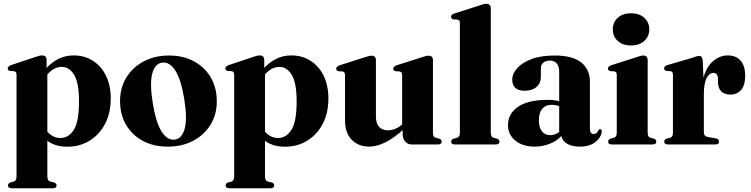

<svg xmlns="http://www.w3.org/2000/svg" viewBox="-20 -769 3996 1022"><path d="M228 -450.5V-407.5Q258 -439.5 293.8 -456.8Q329.5 -474 372 -474Q430 -474 474.5 -445.5Q519 -417 544.2 -365.8Q569.5 -314.5 569.5 -245.5Q569.5 -167.5 539.2 -109.8Q509 -52 456.5 -20Q404 12 338.5 12Q274 12 232 -19.5V169.5Q232 193 246 197L268 202Q281 207 281 218Q281 233 261.5 233H42Q22.5 233 22.5 218Q22.5 207 36 202L54 197.5Q68 193 68 169.5V-371Q68 -387.5 55.5 -390L33 -391.5Q21 -394 21 -405Q21 -415 37.5 -422L165 -464.5Q190 -474 203 -474Q228 -474 228 -450.5ZM309 -413Q266.5 -413 232 -372.5V-68Q261.5 -34.5 301.5 -34.5Q345 -34.5 372.8 -77.8Q400.5 -121 400.5 -229Q400.5 -327.5 374.8 -370.2Q349 -413 309 -413Z M879.5 -473.5Q955 -473.5 1012.2 -442.8Q1069.5 -412 1101.8 -356.8Q1134 -301.5 1134 -229.5Q1134 -160 1100.8 -105.5Q1067.5 -51 1008.5 -19.8Q949.5 11.5 873 11.5Q797.5 11.5 740.2 -19.2Q683 -50 651 -104.8Q619 -159.5 619 -231Q619 -301 652.2 -355.8Q685.5 -410.5 744.5 -442Q803.5 -473.5 879.5 -473.5ZM911.5 -26Q949.5 -32 963.5 -85.5Q977.5 -139 960.5 -243.5Q943.5 -346.5 912.8 -394Q882 -441.5 842 -435.5Q803.5 -429.5 790 -375.8Q776.5 -322 793.5 -218Q810 -115.5 840.8 -67.8Q871.5 -20 911.5 -26Z M1386.5 -450.5V-407.5Q1416.5 -439.5 1452.2 -456.8Q1488 -474 1530.5 -474Q1588.5 -474 1633 -445.5Q1677.5 -417 1702.8 -365.8Q1728 -314.5 1728 -245.5Q1728 -167.5 1697.8 -109.8Q1667.5 -52 1615 -20Q1562.5 12 1497 12Q1432.5 12 1390.5 -19.5V169.5Q1390.5 193 1404.5 197L1426.5 202Q1439.5 207 1439.5 218Q1439.5 233 1420 233H1200.5Q1181 233 1181 218Q1181 207 1194.5 202L1212.5 197.5Q1226.5 193 1226.5 169.5V-371Q1226.5 -387.5 1214 -390L1191.5 -391.5Q1179.5 -394 1179.5 -405Q1179.5 -415 1196 -422L1323.5 -464.5Q1348.5 -474 1361.5 -474Q1386.5 -474 1386.5 -450.5ZM1467.5 -413Q1425 -413 1390.5 -372.5V-68Q1420 -34.5 1460 -34.5Q1503.5 -34.5 1531.2 -77.8Q1559 -121 1559 -229Q1559 -327.5 1533.2 -370.2Q1507.5 -413 1467.5 -413Z M1816.5 -129V-369.5Q1816.5 -386 1804 -388.5L1782 -390Q1769.5 -392.5 1769.5 -403.5Q1769.5 -414.5 1786.5 -421L1918 -463Q1945 -472.5 1956.5 -472.5Q1981 -472.5 1981 -449V-149.5Q1981 -112 1997.8 -93.8Q2014.5 -75.5 2044.5 -75.5Q2085 -75.5 2120.5 -106.5V-369.5Q2120.5 -386 2108 -388.5L2086 -390Q2073.5 -392.5 2073.5 -403.5Q2073.5 -414.5 2090 -421L2222 -463Q2236 -468 2244.5 -470.2Q2253 -472.5 2261 -472.5Q2284.5 -472.5 2284.5 -449V-63.5Q2284.5 -40 2298.5 -36L2317.5 -31Q2331 -26.5 2331 -15.5Q2331 0 2311 0H2171Q2151 0 2137.2 -15.2Q2123.5 -30.5 2123.5 -53V-76Q2069 -28.5 2025.5 -8.5Q1982 11.5 1945 11.5Q1888 11.5 1852.2 -25Q1816.5 -61.5 1816.5 -129Z M2592.5 -725V-63.5Q2592.5 -40 2606.5 -36L2625 -31Q2638.5 -26.5 2638.5 -15.5Q2638.5 0 2618.5 0H2401Q2381.5 0 2381.5 -15.5Q2381.5 -26 2395.5 -31L2414 -36Q2428 -40.5 2428 -63.5V-646Q2428 -662.5 2415.5 -664.5L2393.5 -666Q2381 -669 2381 -680Q2381 -691 2398 -697L2529.5 -739Q2556.5 -749 2567.5 -749Q2592.5 -749 2592.5 -725Z M2684 -102.5Q2684 -164 2737.8 -200.8Q2791.5 -237.5 2898.5 -237.5Q2931.5 -237.5 2956.5 -230V-389Q2956.5 -416 2943.5 -431.2Q2930.5 -446.5 2907.5 -446.5Q2884.5 -446.5 2871.8 -435.2Q2859 -424 2859 -407.5V-359.5Q2859 -326.5 2835.8 -306.2Q2812.5 -286 2773 -286Q2706.5 -286 2706.5 -346Q2706.5 -375.5 2732 -405Q2757.5 -434.5 2807.8 -454Q2858 -473.5 2933 -473.5Q3027.5 -473.5 3073.8 -436.5Q3120 -399.5 3120 -334V-82.5Q3120 -56 3140.5 -56Q3158 -56 3165 -75.5Q3169 -81.5 3174 -81.5Q3183 -81.5 3183 -69.5Q3183 -54.5 3170.8 -35.5Q3158.5 -16.5 3133 -2.5Q3107.5 11.5 3067 11.5Q3023.5 11.5 2998.2 -4Q2973 -19.5 2968 -45Q2942.5 -17.5 2904.8 -3Q2867 11.5 2825.5 11.5Q2762.5 11.5 2723.2 -20.5Q2684 -52.5 2684 -102.5ZM2848.5 -128.5Q2848.5 -89 2865.2 -69.2Q2882 -49.5 2908.5 -49.5Q2934.5 -49.5 2956.5 -66.5V-204Q2937.5 -211 2915.5 -211Q2884 -211 2866.2 -189.8Q2848.5 -168.5 2848.5 -128.5Z M3338.5 -527Q3294.5 -527 3268.2 -551Q3242 -575 3242 -613Q3242 -650.5 3268.5 -674.5Q3295 -698.5 3338.5 -698.5Q3382.5 -698.5 3409.2 -674.5Q3436 -650.5 3436 -613Q3436 -575 3409.2 -551Q3382.5 -527 3338.5 -527ZM3427.5 -449.5V-63.5Q3427.5 -40 3441.5 -36L3460 -31Q3473.5 -26.5 3473.5 -15.5Q3473.5 0 3454 0H3236.5Q3217 0 3217 -15.5Q3217 -26 3230 -31L3249 -36Q3263 -40.5 3263 -63.5V-370.5Q3263 -387 3250.5 -389L3228.5 -390.5Q3216 -393.5 3216 -404.5Q3216 -415 3233 -421.5L3364.5 -463.5Q3391.5 -473.5 3403 -473.5Q3427.5 -473.5 3427.5 -449.5Z M3720.5 -447.5 3724.5 -355.5Q3741 -414.5 3776.5 -444.2Q3812 -474 3853 -474Q3898 -474 3922.2 -446.5Q3946.5 -419 3946.5 -365.5Q3946.5 -314.5 3924.5 -290Q3902.5 -265.5 3868.5 -265.5Q3803 -265.5 3801.5 -334V-352.5Q3800.5 -381 3776.5 -381Q3756.5 -381 3741.5 -353.5Q3726.5 -326 3726.5 -266V-65.5Q3726.5 -43.5 3747 -40L3791.5 -32Q3807.5 -28.5 3807.5 -15.5Q3807.5 0 3787.5 0H3536Q3515.5 0 3515.5 -15.5Q3515.5 -26 3529.5 -31.5L3548 -36Q3562 -40 3562 -62.5V-370.5Q3562 -388 3550 -390L3527 -391.5Q3515 -394.5 3515 -405.5Q3515 -416.5 3532 -422.5L3662.5 -460.5Q3680.5 -467.5 3688.8 -469.5Q3697 -471.5 3702.5 -471.5Q3717.5 -471.5 3720.5 -447.5Z"/></svg>

Font: Fraunces 72pt
Style: Bold
Weight: 700
Version: Version 1.000;[b76b70a41]